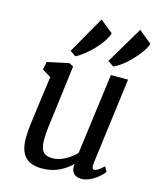

<svg xmlns="http://www.w3.org/2000/svg" viewBox="-124 -922 837 1019"><g transform="rotate(15 294.5 -413.0)"><path d="M80.6 -124.5C80.6 -22.5 129.9 9.8 205.1 9.8C278.8 9.8 330.6 -23.9 366.2 -58.6C360.4 -17.6 378.9 8.8 420.4 8.8C479 8.8 532.7 -47.9 541 -62L525.9 -87.9C497.1 -61.5 484.4 -55.2 474.1 -55.2C463.4 -55.2 460 -66.9 463.4 -92.3L524.4 -564H430.2L371.6 -120.1C339.8 -87.4 291 -57.1 246.1 -57.1C203.6 -57.1 176.3 -71.8 176.3 -139.6C176.3 -189 183.6 -228.5 190.9 -287.6L224.6 -556.2L201.2 -567.9L83 -542.5L74.2 -499L122.1 -470.2L97.7 -291.5C89.8 -233.4 80.6 -167.5 80.6 -124.5ZM429.7 -611.3C482.9 -629.4 576.2 -727.1 589.4 -778.3L518.6 -835.9L397.9 -632.8ZM221.7 -611.3C277.3 -637.7 359.9 -720.2 377 -778.8L306.2 -835.9L190.4 -632.8Z"/></g></svg>

Font: Merriweather
Style: Italic
Weight: 400
Italic angle: -7.5°
Designer: Eben Sorkin
Foundry: Eben Sorkin
Version: Version 1.001